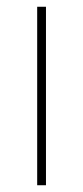

<svg xmlns="http://www.w3.org/2000/svg" viewBox="-20 -548 247 568"><path d="M116 0H90V-528H116Z"/></svg>

Font: Noto Sans UI Thin
Style: Regular
Weight: 250
Designer: Monotype Design Team
Foundry: Monotype Imaging Inc.
Version: Version 1.901